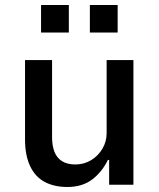

<svg xmlns="http://www.w3.org/2000/svg" viewBox="-20 -738 635 767"><path d="M249 9Q197 9 159 -11Q121 -31 100.5 -74Q80 -117 80 -181V-498H188V-190Q188 -156 197.5 -131.5Q207 -107 228 -94Q249 -81 281 -81Q316 -81 344.5 -98.5Q373 -116 389.5 -144.5Q406 -173 406 -206V-498H513V0H416V-99H411Q387 -50 347.5 -20.5Q308 9 249 9ZM339 -608V-718H450V-608ZM144 -608V-718H255V-608Z"/></svg>

Font: Nunito Sans 7pt SemiCondensed SemiBold
Style: Regular
Weight: 600
Width: 4
Designer: Vernon Adams
Foundry: Vernon Adams
Version: Version 3.101;gftools[0.9.27]